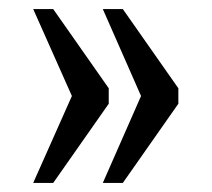

<svg xmlns="http://www.w3.org/2000/svg" viewBox="-20 -481 465 422"><path d="M206 -79H250L372 -253V-287L250 -461H206L290 -270ZM53 -79H97L219 -253V-287L97 -461H53L138 -270Z"/></svg>

Font: Noto Serif Bengali ExtraCondensed Medium
Style: Regular
Weight: 500
Width: 2
Designer: Juan Bruce, Universal Thirst, Indian Type Foundry and the Monotype Design Team.
Foundry: Monotype Imaging Inc.
Version: Version 2.003